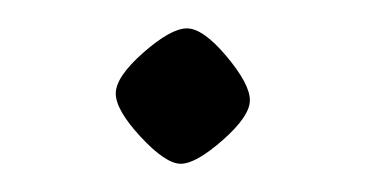

<svg xmlns="http://www.w3.org/2000/svg" viewBox="-20 -106 264 136"><path d="M108 10Q97.4 10 79.7 -9Q62 -28.1 62 -39.8Q62 -51.5 81.5 -68.7Q101.1 -85.9 112.4 -85.9Q123.8 -85.9 140.4 -66.2Q157 -46.4 157 -35Q157 -23.7 137.8 -6.8Q118.7 10 108 10Z"/></svg>

Font: Linden Hill
Style: Italic
Weight: 400
Italic angle: -5.60001°
Version: Version 1.201